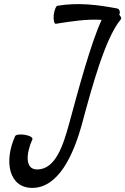

<svg xmlns="http://www.w3.org/2000/svg" viewBox="-20 -872 612 937"><path d="M253 -756C329 -768 405 -780 476 -775C424 -664 360 -426 317 -267C288 -162 251 -45 161 -45C102 -45 106 -121 138 -192C142 -200 126 -210 102 -214C79 -218 57 -215 54 -208C-3 -82 25 45 137 45C266 45 339 -117 380 -267C427 -441 493 -687 570 -778C574 -782 570 -791 562 -800C568 -813 564 -829 550 -831C459 -848 364 -861 261 -844C253 -843 245 -822 242 -798C240 -773 245 -754 253 -756Z"/></svg>

Font: Nupuram Condensed Oblique
Style: Regular
Weight: 400
Width: 3
Designer: Santhosh Thottingal (santhosh.thottingal@gmail.com)
Foundry: SMC
Version: Version 1.000